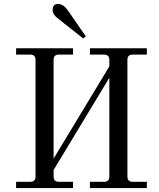

<svg xmlns="http://www.w3.org/2000/svg" viewBox="-20 -958 810 978"><path d="M276 -938Q302 -938 325 -906L417 -773L404 -762L276 -863Q248 -884 248 -907Q248 -938 276 -938ZM62 0V-32H134Q161 -32 161 -59V-653Q161 -680 134 -680H62V-712H352V-680H280Q253 -680 253 -653V-150L537 -620V-653Q537 -680 510 -680H438V-712H728V-680H656Q629 -680 629 -653V-59Q629 -32 656 -32H728V0H438V-32H510Q537 -32 537 -59V-562L253 -92V-59Q253 -32 280 -32H352V0Z"/></svg>

Font: Old Standard TT
Style: Regular
Weight: 400
Designer: Alexey Kryukov <alexios@thessalonica.org.ru>
Version: Version 2.2